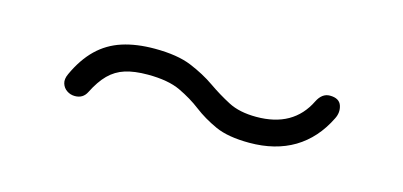

<svg xmlns="http://www.w3.org/2000/svg" viewBox="-28 -454 601 286"><g transform="rotate(15 272.5 -311.5)"><path d="M108 -273Q102.5 -262 90 -262Q83 -262 77.5 -265.8Q72 -269.5 70 -276Q68 -282.5 72 -291Q83.5 -316 99.5 -331.5Q115.5 -347 137.2 -354Q159 -361 187 -361Q222 -361 243.8 -352Q265.5 -343 282 -331.5Q298.5 -320 315.8 -311Q333 -302 359 -302Q387.5 -302 407.2 -313.2Q427 -324.5 438 -347Q445 -361 457 -361Q471.5 -361 475 -350.8Q478.5 -340.5 473 -330Q456.5 -296.5 427.8 -279.2Q399 -262 359 -262Q326 -262 306.2 -271Q286.5 -280 271.5 -291.5Q256.5 -303 237.5 -312Q218.5 -321 187 -321Q166.5 -321 152.2 -316.5Q138 -312 127.5 -301.5Q117 -291 108 -273Z"/></g></svg>

Font: Jura Light Light
Style: Regular
Weight: 300
Version: Version 5.106